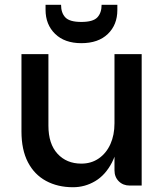

<svg xmlns="http://www.w3.org/2000/svg" viewBox="-20 -778 689 805"><path d="M460 -64V-551H574V0H524Q496 0 478 -18Q460 -36 460 -64ZM286 7Q222 7 173 -19.5Q124 -46 97 -98Q70 -150 70 -227V-551H183V-251Q183 -175 221 -133.5Q259 -92 321 -92Q363 -92 394.5 -114Q426 -136 443 -174Q460 -212 460 -261L480 -232Q477 -150 449.5 -97Q422 -44 379 -18.5Q336 7 286 7ZM321 -597Q251 -597 211 -636Q171 -675 171 -737V-758H236Q236 -724 254 -705Q272 -686 321 -686Q370 -686 388 -705Q406 -724 406 -758H472V-736Q472 -674 432 -635.5Q392 -597 321 -597Z"/></svg>

Font: Parkinsans Medium
Style: Regular
Weight: 500
Designer: Red Stone, Indian Type Foundry
Foundry: Indian Type Foundry
Version: Version 1.000